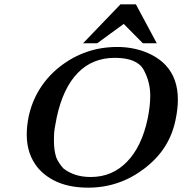

<svg xmlns="http://www.w3.org/2000/svg" viewBox="-20 -853 838 883"><path d="M427 -654H362L534 -833H605L701 -654H637L549 -743ZM112 -318Q127 -387 163.5 -445Q200 -503 256 -547Q372 -637 519 -637Q587 -637 645.5 -615Q704 -593 742 -553Q798 -493 798 -395Q798 -351 787 -300Q773 -233 738 -178Q703 -123 644 -78Q529 10 386 10Q309 10 252 -12.5Q195 -35 156 -79Q103 -142 103 -234Q103 -274 112 -318ZM241 -314Q229 -257 228.5 -232.5Q228 -208 228 -206Q228 -161 239 -128Q244 -116 252.5 -103Q261 -90 272 -78Q295 -60 326 -49.5Q357 -39 398 -39Q496 -39 564 -109Q632 -179 659 -307Q671 -366 671 -413Q671 -476 641 -531.5Q611 -587 508 -587Q405 -587 337.5 -517.5Q270 -448 241 -314Z"/></svg>

Font: New Athena Unicode
Style: Bold Italic
Weight: 700
Designer: J. Rusten 1997; rev. by R. Hancock 2001, 2002, rev. by D. Mastronarde 2002-2021
Foundry: Society for Classical Studies (formerly American Philological Association)
Version: Version 5.008